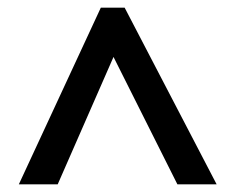

<svg xmlns="http://www.w3.org/2000/svg" viewBox="-20 -738 612 499"><path d="M29 -259 242 -718H304L543 -259H441L275 -590L130 -259Z"/></svg>

Font: Noto Sans Ethiopic SemiBold
Style: Regular
Weight: 600
Designer: Monotype Design Team
Foundry: Monotype Imaging Inc.
Version: Version 2.102; ttfautohint (v1.8.4.7-5d5b)